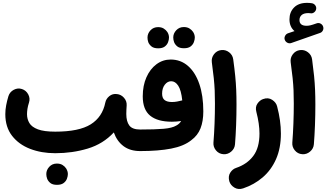

<svg xmlns="http://www.w3.org/2000/svg" viewBox="-20 -988 2247 1322"><path d="M16.6 -202.1Q16.6 -232.4 22.5 -263.2Q28.3 -293.9 38.1 -326.2Q47.4 -355 74.7 -369.6Q102.1 -384.3 130.9 -375Q159.7 -365.7 174.3 -338.4Q189 -311 179.7 -282.2Q171.9 -258.3 168.9 -238Q166 -217.8 166 -202.1Q166 -168 182.4 -140.6Q198.7 -113.3 241 -97.4Q283.2 -81.5 360.4 -81.5Q523.9 -81.5 604.5 -131.8Q685.1 -182.1 705.1 -281.7Q710.4 -308.1 732.9 -326.2Q755.4 -344.2 785.2 -340.3Q814 -337.4 834 -314.5Q854 -291.5 852.1 -262.2Q851.1 -245.6 850.3 -231.2Q849.6 -216.8 849.6 -203.1Q849.6 -151.9 870.4 -124Q891.1 -96.2 945.3 -96.2H945.8Q976.6 -96.2 998 -74.5Q1019.5 -52.7 1019.5 -22Q1019.5 8.3 998 30.3Q976.6 52.2 945.8 52.2H945.3Q876 52.2 830.6 18.3Q785.2 -15.6 763.7 -76.2Q690.4 2.9 584.5 34.9Q478.5 66.9 360.4 66.9Q265.1 66.9 187.3 36.9Q109.4 6.8 63 -53Q16.6 -112.8 16.6 -202.1ZM298.8 210.4Q298.8 182.6 319.3 160.4Q339.8 138.2 371.6 138.2Q394.5 138.2 410.4 147.9Q426.3 157.7 435.5 171.9Q447.3 191.4 447.3 210.4Q447.3 225.1 440.9 242.4Q434.6 259.8 418.2 272.2Q401.9 284.7 372.6 284.7Q342.3 284.7 326.7 272Q311 259.3 304.7 242.7Q298.8 226.6 298.8 210.4Z M871.6 -22Q871.6 -52.7 893.6 -74.5Q915.5 -96.2 945.8 -96.2Q1047.9 -96.2 1106.7 -101.3Q1165.5 -106.4 1193.8 -123.5Q1216.8 -135.7 1227.1 -154.8Q1194.8 -149.9 1163.6 -149.9Q1064.5 -149.9 1013.7 -191.7Q962.9 -233.4 962.9 -324.7Q962.9 -398.9 988.3 -456.1Q1013.7 -513.2 1057.4 -545.7Q1101.1 -578.1 1155.3 -578.1Q1223.6 -578.1 1274.2 -534.2Q1324.7 -490.2 1352.3 -410.2Q1379.9 -330.1 1379.9 -221.2Q1379.9 -153.3 1360.6 -104.2Q1341.3 -55.2 1297.4 -22.9Q1246.6 18.1 1158.4 35.2Q1070.3 52.2 945.8 52.2Q915.5 52.2 893.6 30.3Q871.6 8.3 871.6 -22ZM1096.2 -343.3Q1096.2 -312.5 1113.3 -299.1Q1130.4 -285.6 1164.1 -285.6Q1181.6 -285.6 1199 -288.8Q1216.3 -292 1231 -295.9Q1232.9 -296.4 1234.9 -296.9Q1227.5 -366.7 1207.3 -397.7Q1187 -428.7 1158.7 -428.7Q1133.3 -428.7 1114.7 -404.8Q1096.2 -380.9 1096.2 -343.3ZM1172.9 -730Q1172.9 -757.8 1193.6 -779.8Q1214.4 -801.8 1245.6 -801.8Q1268.6 -801.8 1284.4 -792Q1300.3 -782.2 1309.6 -768.1Q1321.3 -749.5 1321.3 -730Q1321.3 -715.3 1314.9 -698Q1308.6 -680.7 1292.5 -668.2Q1276.4 -655.8 1246.6 -655.8Q1216.3 -655.8 1200.7 -668.5Q1185.1 -681.2 1178.7 -697.8Q1172.9 -713.9 1172.9 -730ZM995.6 -729.5Q995.6 -757.3 1016.1 -779.3Q1036.6 -801.3 1068.4 -801.3Q1091.3 -801.3 1107.2 -791.5Q1123 -781.7 1132.3 -767.6Q1143.6 -749.5 1143.6 -729.5Q1143.6 -714.8 1137.2 -697.5Q1130.9 -680.2 1114.7 -667.7Q1098.6 -655.3 1069.3 -655.3Q1039.1 -655.3 1023.4 -668Q1007.8 -680.7 1001 -697.3Q998 -705.6 996.8 -713.9Q995.6 -722.2 995.6 -729.5Z M1438.5 -559.6Q1434.6 -589.8 1453.4 -614.5Q1472.2 -639.2 1502.4 -643.1Q1532.7 -647 1557.4 -628.2Q1582 -609.4 1585.9 -579.1Q1594.7 -514.2 1599.6 -464.8Q1604.5 -415.5 1606.4 -369.4Q1608.4 -323.2 1608.4 -267.6Q1608.4 -196.8 1605.7 -125.7Q1603 -54.7 1598.1 5.4Q1595.7 35.6 1571.8 55.9Q1547.9 76.2 1517.6 73.7Q1486.8 71.3 1467 47.4Q1447.3 23.4 1449.7 -6.3Q1454.6 -66.9 1457.3 -137Q1460 -207 1460 -274.9Q1460 -325.2 1458.3 -365.2Q1456.5 -405.3 1451.9 -450.2Q1447.3 -495.1 1438.5 -559.6Z M1791 -305.7Q1826.7 -318.8 1854.2 -300.5Q1881.8 -282.2 1888.2 -254.9Q1914.1 -157.2 1914.1 -68.4Q1914.1 31.7 1880.9 107.2Q1847.7 182.6 1788.8 233.2Q1730 283.7 1653.8 309.1Q1620.6 319.8 1594 303.7Q1567.4 287.6 1559.1 260.7Q1549.3 226.1 1565.4 200.9Q1581.5 175.8 1606 168Q1681.2 142.6 1723.9 85.9Q1766.6 29.3 1766.6 -68.4Q1766.6 -134.8 1745.1 -217.8Q1736.3 -251 1752.4 -274.4Q1768.6 -297.9 1791 -305.7Z M1940.9 -713.9Q1936 -726.6 1942.6 -740.2Q1949.2 -753.9 1962.9 -758.8L2007.8 -773.9Q1973.1 -803.2 1973.1 -855Q1973.1 -904.3 2004.6 -936.3Q2036.1 -968.3 2093.8 -968.3Q2111.8 -968.3 2126.5 -965.8Q2140.6 -963.9 2149.7 -952.6Q2158.7 -941.4 2157.2 -927.7Q2155.8 -914.1 2144.5 -904.3Q2133.3 -894.5 2119.1 -896.5Q2113.3 -897.9 2103.5 -897.9Q2071.8 -897.9 2056.9 -884.5Q2042 -871.1 2042 -850.1Q2042 -810.5 2090.8 -810.5Q2103.5 -810.5 2117.2 -813.7Q2130.9 -816.9 2161.1 -827.6Q2175.3 -832.5 2188.7 -824.7Q2202.1 -816.9 2205.6 -802.2Q2209 -789.1 2202.4 -777.1Q2195.8 -765.1 2183.6 -761.2L1985.8 -691.9Q1972.2 -687 1959 -693.6Q1945.8 -700.2 1940.9 -713.9ZM1981.4 -559.6Q1977.5 -589.8 1996.3 -614.5Q2015.1 -639.2 2045.4 -643.1Q2075.7 -647 2100.3 -628.2Q2125 -609.4 2128.9 -579.1Q2137.7 -514.2 2142.6 -464.8Q2147.5 -415.5 2149.4 -369.4Q2151.4 -323.2 2151.4 -267.6Q2151.4 -196.8 2148.7 -125.7Q2146 -54.7 2141.1 5.4Q2138.7 35.6 2114.7 55.9Q2090.8 76.2 2060.5 73.7Q2029.8 71.3 2010 47.4Q1990.2 23.4 1992.7 -6.3Q1997.6 -66.9 2000.2 -137Q2002.9 -207 2002.9 -274.9Q2002.9 -325.2 2001.2 -365.2Q1999.5 -405.3 1994.9 -450.2Q1990.2 -495.1 1981.4 -559.6Z"/></svg>

Font: Mikhak ExtraBold
Style: Regular
Weight: 800
Designer: Amin Abedi
Version: Version 3.3